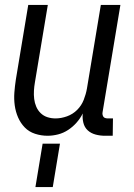

<svg xmlns="http://www.w3.org/2000/svg" viewBox="-20 -540 540 775"><path d="M172 8Q146 8 121.5 0Q97 -8 80 -25.5Q63 -43 53 -66Q43 -89 39.5 -114.5Q36 -140 38 -166.5Q40 -193 44 -219L94 -520H173L121 -208Q118 -191 117 -174Q116 -157 118 -140.5Q120 -124 126.5 -109Q133 -94 144.5 -83Q156 -72 171.5 -67Q187 -62 204 -62Q227 -62 250.5 -70.5Q274 -79 291.5 -96.5Q309 -114 318 -137Q327 -160 331 -183L387 -520H466L394 -87Q393 -82 394 -77Q395 -72 397.5 -68.5Q400 -65 405 -63.5Q410 -62 415 -62H436L435 8H403Q384 8 365.5 3Q347 -2 334 -14Q321 -26 316.5 -44.5Q312 -63 314 -82Q304 -62 289 -45Q274 -28 255 -15.5Q236 -3 214.5 2.5Q193 8 172 8ZM123 215 152 40H222L193 215Z"/></svg>

Font: Iosevka Term Curly
Style: Italic
Weight: 400
Italic angle: -9°
Designer: Belleve Invis
Foundry: Belleve Invis
Version: Version 32.3.0